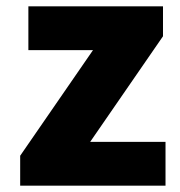

<svg xmlns="http://www.w3.org/2000/svg" viewBox="-20 -589 572 609"><path d="M44 0H505V-139H266L497 -474V-569H70V-430H275L44 -95Z"/></svg>

Font: Source Han Sans HK Heavy
Style: Regular
Weight: 900
Designer: Ryoko NISHIZUKA 西塚涼子 (kana, bopomofo & ideographs); Paul D. Hunt (Latin, Greek & Cyrillic); Sandoll Communications 산돌커뮤니
Foundry: Adobe
Version: Version 2.000;hotconv 1.0.107;makeotfexe 2.5.65593